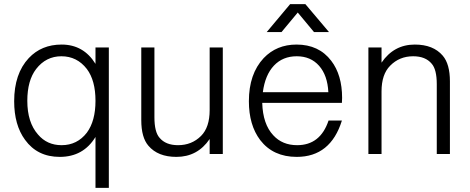

<svg xmlns="http://www.w3.org/2000/svg" viewBox="-20 -750 2289 935"><path d="M510 -519V165H445V-83Q386 14 271 14Q162 14 102 -69Q49 -141 49 -257Q49 -391 120 -467Q182 -533 280 -533Q387 -533 445 -439V-519ZM279 -476Q204 -476 156 -414Q113 -358 113 -259Q113 -154 165 -95Q209 -43 280 -43Q356 -43 403 -104Q445 -161 445 -259Q445 -358 403 -414Q355 -476 279 -476Z M1065 0H1001V-73Q942 14 839 14Q749 14 703 -40Q668 -80 668 -165V-519H732V-179Q732 -107 757 -79Q787 -43 847 -43Q914 -43 959 -88Q1001 -130 1001 -214V-519H1065Z M1645 -249H1257Q1260 -145 1311 -91Q1355 -43 1427 -43Q1540 -43 1580 -163H1645Q1590 14 1425 14Q1310 14 1247 -68Q1192 -141 1192 -257Q1192 -390 1264 -467Q1327 -533 1424 -533Q1533 -533 1593 -454Q1646 -385 1646 -273Q1646 -266 1645 -249ZM1579 -301Q1575 -383 1534 -429.5Q1493 -476 1425 -476Q1357 -476 1314 -430.5Q1271 -385 1260 -301ZM1467 -730 1582 -594H1509L1430 -689L1351 -594H1279L1393 -730Z M1774 -519H1838V-445Q1898 -533 2000 -533Q2090 -533 2136 -479Q2171 -438 2171 -354V0H2107V-340Q2107 -412 2082 -440Q2052 -476 1992 -476Q1925 -476 1880 -430Q1838 -388 1838 -305V0H1774Z"/></svg>

Font: Almarai Light
Style: Regular
Weight: 300
Designer: Boutros International 2019
Foundry: Created by Boutros International 2019
Version: Version 1.10